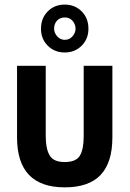

<svg xmlns="http://www.w3.org/2000/svg" viewBox="-20 -804 560 830"><path d="M53.7 -210V-519.5H177.7V-215.8Q177.7 -161.1 194.3 -132.8Q210.9 -103.5 259.8 -103.5Q308.6 -103.5 325.2 -130.9Q341.8 -158.2 341.8 -215.8V-519.5H465.8V-210Q465.8 -101.6 415 -47.9Q364.3 5.9 259.8 5.9Q53.7 5.9 53.7 -210ZM186.5 -606.4Q157.2 -635.7 157.2 -679.7Q157.2 -725.6 186.5 -754.9Q215.8 -784.2 259.8 -784.2Q303.7 -784.2 333 -754.9Q362.3 -725.6 362.3 -679.7Q362.3 -635.7 333 -606.4Q303.7 -577.1 259.8 -577.1Q215.8 -577.1 186.5 -606.4ZM293 -646.5Q306.6 -662.1 306.6 -679.7Q306.6 -699.2 293 -714.8Q280.3 -728.5 259.8 -728.5Q239.3 -728.5 226.6 -714.8Q213.9 -701.2 213.9 -679.7Q213.9 -662.1 227.5 -646.5Q241.2 -631.8 259.8 -631.8Q280.3 -631.8 293 -646.5Z"/></svg>

Font: Dinish
Style: Bold
Weight: 700
Designer: Bert Driehuis
Foundry: Playbeing
Version: Version 3.006; git-39231f3c-release